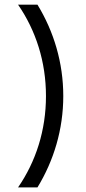

<svg xmlns="http://www.w3.org/2000/svg" viewBox="-20 -687 373 832"><path d="M58.3 125H142.4C213.2 9 254.2 -126.4 254.2 -270.8C254.2 -415.3 213.2 -550.7 142.4 -666.7H58.3C135.4 -554.9 179.2 -419.4 179.2 -270.8C179.2 -122.2 135.4 13.2 58.3 125Z"/></svg>

Font: Afacad
Style: Regular
Weight: 400
Designer: Kristian Moeller
Foundry: Dicotype
Version: Version 1.000